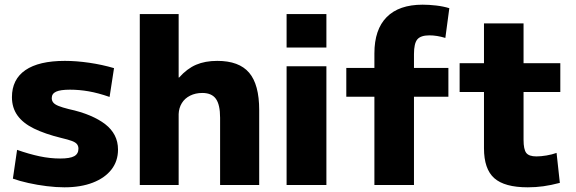

<svg xmlns="http://www.w3.org/2000/svg" viewBox="-20 -790 2458 820"><path d="M255 10Q220 10 179.5 5Q139 0 101 -8.5Q63 -17 35 -27L53 -150Q104 -132 149 -122.5Q194 -113 237 -113Q279 -113 297 -123Q315 -133 315 -155Q315 -166 309 -174Q303 -182 287 -188Q271 -194 241 -201Q172 -218 125 -241Q78 -264 54.5 -297Q31 -330 31 -375Q31 -451 88.5 -490.5Q146 -530 257 -530Q306 -530 361 -522Q416 -514 467 -499L448 -376Q399 -393 358.5 -400Q318 -407 279 -407Q238 -407 219.5 -398.5Q201 -390 201 -371Q201 -360 207.5 -352Q214 -344 230 -337.5Q246 -331 274 -324Q325 -313 364 -296.5Q403 -280 429.5 -259.5Q456 -239 470 -212Q484 -185 484 -151Q484 -102 456 -66Q428 -30 376.5 -10Q325 10 255 10Z M577 0V-730H743V-459H745Q779 -497 817.5 -513.5Q856 -530 908 -530Q1001 -530 1044 -479.5Q1087 -429 1087 -320V0H920V-287Q920 -343 902 -368Q884 -393 844 -393Q815 -393 792 -381.5Q769 -370 756.5 -349.5Q744 -329 743 -303V0Z M1204 -587V-730H1374V-587ZM1204 0V-507H1374V0Z M1579 0V-377H1459V-500H1579V-562Q1579 -664 1631.5 -717Q1684 -770 1785 -770Q1812 -770 1842.5 -766.5Q1873 -763 1899 -755L1882 -628Q1846 -639 1814 -639Q1777 -639 1762.5 -622Q1748 -605 1748 -559V-500H1895V-377H1748V0Z M2234 10Q2135 10 2091 -29Q2047 -68 2047 -157V-397H1943V-520H2047V-690H2216V-520H2373V-397H2216V-193Q2216 -152 2227.5 -137Q2239 -122 2271 -122Q2290 -122 2314 -126Q2338 -130 2357 -137L2371 -9Q2333 1 2300.5 5.5Q2268 10 2234 10Z"/></svg>

Font: M PLUS 1 Thin ExtraBold
Style: Regular
Weight: 800
Version: Version 1.001